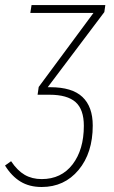

<svg xmlns="http://www.w3.org/2000/svg" viewBox="-59 -540 450 760"><path d="M357.9 -520 354 -492.2 129.9 -194.8H140.1Q226.6 -194.8 267.3 -156.2Q308.1 -117.7 308.1 -43Q308.1 65.4 252 132.8Q195.8 200.2 106 200.2Q57.1 200.2 22 178.7Q-13.2 157.2 -39.1 115.2L-15.1 98.1Q9.8 135.3 38.8 152.1Q67.9 168.9 106 168.9Q183.6 168.9 228.3 110.6Q272.9 52.2 272.9 -42Q272.9 -106.9 240 -136Q207 -165 137.2 -165H89.8L94.2 -195.8L311 -488.8H61L65.9 -520Z"/></svg>

Font: Fira Sans Compressed UltraLight
Style: Italic
Weight: 200
Width: 3
Italic angle: -8°
Designer: Carrois Corporate & Edenspiekermann AG
Foundry: Carrois Corporate GbR & Edenspiekermann AG
Version: Version 4.203;PS 004.203;hotconv 1.0.88;makeotf.lib2.5.64775